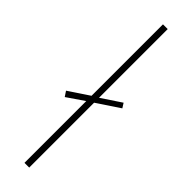

<svg xmlns="http://www.w3.org/2000/svg" viewBox="-266 -752 745 745"><g transform="rotate(45 106.5 -380.0)"><path d="M94 0H120V-356L213 -418L201 -437L120 -383V-760H94V-368L10 -312L24 -291L94 -339Z"/></g></svg>

Font: Noto Sans Lao UI Thin
Style: Regular
Weight: 100
Designer: Monotype Design Team
Foundry: Monotype Imaging Inc.
Version: Version 2.000